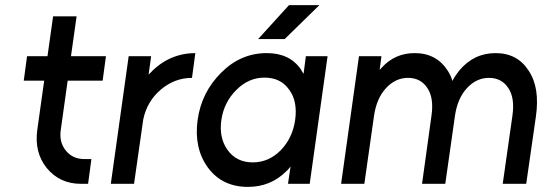

<svg xmlns="http://www.w3.org/2000/svg" viewBox="-20 -720 2132 752"><path d="M188 -656 166 -500H86L73 -404H153L126 -211Q114 -123 163 -62Q214 0 297 0H325L338 -97H310Q265 -97 238 -130Q211 -163 218 -211L245 -404H382L395 -500H258L280 -656Z M484 -500 414 0H505L541 -252Q556 -324 611 -370Q665 -415 732 -415L745 -512Q688 -512 638 -487Q608 -472 579 -445Q575 -441 571 -436.5Q567 -432 562 -428L572 -500Z M991 -567H1095L1231 -700H1112ZM1178 -500 1169 -431Q1166 -435 1163 -440Q1160 -445 1158 -449Q1114 -512 1025 -512Q923 -512 847 -436Q769 -359 754 -250Q739 -140 794 -64Q850 12 951 12Q1040 12 1101 -49Q1106 -53 1110 -58Q1114 -63 1118 -68L1108 0H1193L1263 -500ZM1016 -416Q1080 -416 1113 -368Q1130 -345 1135.5 -315Q1141 -285 1136 -250Q1131 -215 1117 -185.5Q1103 -156 1080 -132Q1033 -84 970 -84Q906 -84 871 -133Q837 -181 847 -250Q857 -319 905 -367Q953 -416 1016 -416Z M2041 0 2079 -264Q2087 -320 2080 -365Q2073 -410 2050 -444Q2006 -512 1921 -512Q1836 -512 1779 -444Q1772 -435 1765 -425Q1758 -415 1752 -403Q1749 -414 1744 -424.5Q1739 -435 1733 -444Q1689 -512 1604 -512Q1527 -512 1475 -455Q1473 -453 1471 -450.5Q1469 -448 1467 -446L1474 -500H1386L1316 0H1407L1445 -267Q1455 -335 1492 -375Q1529 -415 1578 -415Q1628 -415 1654 -375Q1680 -336 1670 -267L1633 0H1724L1762 -267Q1772 -335 1809 -375Q1846 -415 1895 -415Q1945 -415 1971 -375Q1997 -336 1987 -267L1949 0Z"/></svg>

Font: Unageo
Style: Medium-Italic
Weight: 500
Designer: Richard Sepsi
Foundry: Richard Sepsi
Version: Version 2.000